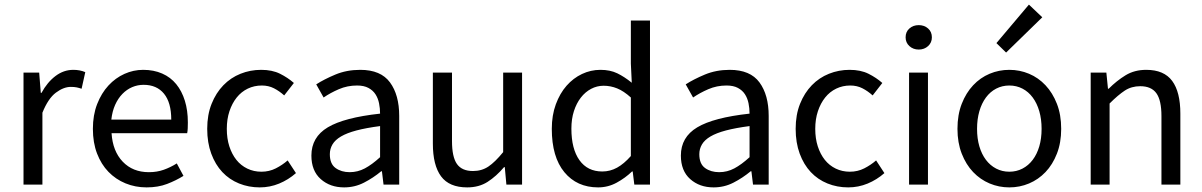

<svg xmlns="http://www.w3.org/2000/svg" viewBox="-20 -801 5217 833"><path d="M82 0V-486H150L157 -398H160Q185 -444 220.5 -471Q256 -498 298 -498Q327 -498 350 -488L334 -416Q322 -420 312 -422Q302 -424 287 -424Q256 -424 222.5 -399Q189 -374 164 -312V0Z M616 12Q567 12 524.5 -5.5Q482 -23 450.5 -55.5Q419 -88 401 -135Q383 -182 383 -242Q383 -302 401.5 -349.5Q420 -397 450.5 -430Q481 -463 520 -480.5Q559 -498 601 -498Q647 -498 683.5 -482Q720 -466 744.5 -436Q769 -406 782 -364Q795 -322 795 -270Q795 -257 794.5 -244.5Q794 -232 792 -223H464Q469 -145 512.5 -99.5Q556 -54 626 -54Q661 -54 690.5 -64.5Q720 -75 747 -92L776 -38Q744 -18 705 -3Q666 12 616 12ZM463 -282H723Q723 -356 691.5 -394.5Q660 -433 603 -433Q577 -433 553.5 -423Q530 -413 511 -393.5Q492 -374 479.5 -346Q467 -318 463 -282Z M1107 12Q1059 12 1017 -5Q975 -22 944.5 -54.5Q914 -87 896.5 -134.5Q879 -182 879 -242Q879 -303 898 -350.5Q917 -398 949 -431Q981 -464 1023.5 -481Q1066 -498 1113 -498Q1161 -498 1195 -481Q1229 -464 1255 -441L1213 -387Q1192 -406 1168.5 -418Q1145 -430 1116 -430Q1083 -430 1055 -416.5Q1027 -403 1007 -378Q987 -353 975.5 -318.5Q964 -284 964 -242Q964 -200 975 -166Q986 -132 1005.5 -107.5Q1025 -83 1053 -69.5Q1081 -56 1114 -56Q1148 -56 1176.5 -70.5Q1205 -85 1228 -105L1264 -50Q1231 -21 1191 -4.5Q1151 12 1107 12Z M1473 12Q1412 12 1371.5 -24Q1331 -60 1331 -126Q1331 -206 1402 -248.5Q1473 -291 1629 -308Q1629 -331 1624.5 -353Q1620 -375 1609 -392Q1598 -409 1578.5 -419.5Q1559 -430 1529 -430Q1487 -430 1450 -414Q1413 -398 1384 -378L1352 -435Q1386 -457 1435 -477.5Q1484 -498 1543 -498Q1632 -498 1672 -443.5Q1712 -389 1712 -298V0H1644L1637 -58H1634Q1599 -29 1559 -8.5Q1519 12 1473 12ZM1497 -54Q1532 -54 1563 -70.5Q1594 -87 1629 -119V-254Q1568 -246 1526.5 -235Q1485 -224 1459.5 -209Q1434 -194 1422.5 -174.5Q1411 -155 1411 -132Q1411 -90 1436 -72Q1461 -54 1497 -54Z M2007 12Q1929 12 1893.5 -36Q1858 -84 1858 -178V-486H1941V-189Q1941 -120 1962.5 -89.5Q1984 -59 2032 -59Q2070 -59 2099 -78.5Q2128 -98 2163 -141V-486H2245V0H2177L2170 -76H2167Q2133 -36 2095.5 -12Q2058 12 2007 12Z M2575 12Q2483 12 2428.5 -54Q2374 -120 2374 -242Q2374 -301 2391.5 -348.5Q2409 -396 2438 -429Q2467 -462 2505 -480Q2543 -498 2585 -498Q2627 -498 2658 -483Q2689 -468 2721 -442L2717 -525V-712H2800V0H2732L2725 -57H2722Q2693 -29 2655.5 -8.5Q2618 12 2575 12ZM2593 -57Q2627 -57 2657 -73.5Q2687 -90 2717 -124V-378Q2686 -406 2657.5 -417.5Q2629 -429 2599 -429Q2570 -429 2544.5 -415.5Q2519 -402 2500 -377.5Q2481 -353 2470 -319Q2459 -285 2459 -243Q2459 -155 2494 -106Q2529 -57 2593 -57Z M3076 12Q3015 12 2974.5 -24Q2934 -60 2934 -126Q2934 -206 3005 -248.5Q3076 -291 3232 -308Q3232 -331 3227.5 -353Q3223 -375 3212 -392Q3201 -409 3181.5 -419.5Q3162 -430 3132 -430Q3090 -430 3053 -414Q3016 -398 2987 -378L2955 -435Q2989 -457 3038 -477.5Q3087 -498 3146 -498Q3235 -498 3275 -443.5Q3315 -389 3315 -298V0H3247L3240 -58H3237Q3202 -29 3162 -8.5Q3122 12 3076 12ZM3100 -54Q3135 -54 3166 -70.5Q3197 -87 3232 -119V-254Q3171 -246 3129.5 -235Q3088 -224 3062.5 -209Q3037 -194 3025.5 -174.5Q3014 -155 3014 -132Q3014 -90 3039 -72Q3064 -54 3100 -54Z M3660 12Q3612 12 3570 -5Q3528 -22 3497.5 -54.5Q3467 -87 3449.5 -134.5Q3432 -182 3432 -242Q3432 -303 3451 -350.5Q3470 -398 3502 -431Q3534 -464 3576.5 -481Q3619 -498 3666 -498Q3714 -498 3748 -481Q3782 -464 3808 -441L3766 -387Q3745 -406 3721.5 -418Q3698 -430 3669 -430Q3636 -430 3608 -416.5Q3580 -403 3560 -378Q3540 -353 3528.5 -318.5Q3517 -284 3517 -242Q3517 -200 3528 -166Q3539 -132 3558.5 -107.5Q3578 -83 3606 -69.5Q3634 -56 3667 -56Q3701 -56 3729.5 -70.5Q3758 -85 3781 -105L3817 -50Q3784 -21 3744 -4.5Q3704 12 3660 12Z M3924 0V-486H4006V0ZM3966 -586Q3942 -586 3925.5 -601Q3909 -616 3909 -639Q3909 -663 3925.5 -677.5Q3942 -692 3966 -692Q3990 -692 4006.5 -677.5Q4023 -663 4023 -639Q4023 -616 4006.5 -601Q3990 -586 3966 -586Z M4359 12Q4314 12 4273.5 -5Q4233 -22 4202 -54.5Q4171 -87 4152.5 -134.5Q4134 -182 4134 -242Q4134 -303 4152.5 -350.5Q4171 -398 4202 -431Q4233 -464 4273.5 -481Q4314 -498 4359 -498Q4404 -498 4444.5 -481Q4485 -464 4516 -431Q4547 -398 4565.5 -350.5Q4584 -303 4584 -242Q4584 -182 4565.5 -134.5Q4547 -87 4516 -54.5Q4485 -22 4444.5 -5Q4404 12 4359 12ZM4359 -56Q4390 -56 4416 -69.5Q4442 -83 4460.5 -107.5Q4479 -132 4489 -166Q4499 -200 4499 -242Q4499 -284 4489 -318.5Q4479 -353 4460.5 -378Q4442 -403 4416 -416.5Q4390 -430 4359 -430Q4328 -430 4302 -416.5Q4276 -403 4257.5 -378Q4239 -353 4229 -318.5Q4219 -284 4219 -242Q4219 -200 4229 -166Q4239 -132 4257.5 -107.5Q4276 -83 4302 -69.5Q4328 -56 4359 -56ZM4345 -573 4303 -614 4444 -781 4502 -726Z M4712 0V-486H4780L4787 -416H4790Q4825 -451 4863.5 -474.5Q4902 -498 4953 -498Q5030 -498 5065.5 -450Q5101 -402 5101 -308V0H5019V-297Q5019 -366 4997 -396.5Q4975 -427 4927 -427Q4889 -427 4860 -408Q4831 -389 4794 -352V0Z"/></svg>

Font: Source Sans Pro
Style: Regular
Weight: 400
Designer: Paul D. Hunt
Foundry: Adobe Systems Incorporated
Version: Version 2.021;PS 2.000;hotconv 1.0.86;makeotf.lib2.5.63406